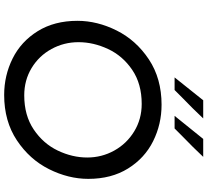

<svg xmlns="http://www.w3.org/2000/svg" viewBox="-56 -908 972 899"><g transform="rotate(90 429.5 -459.0)"><path d="M78 -336Q78 -429 123.5 -520Q169 -611 258.5 -670.5Q348 -730 471 -730Q562 -730 641.5 -690.5Q721 -651 769.5 -573Q818 -495 818 -387Q818 -294 772.5 -203Q727 -112 637.5 -52.5Q548 7 425 7Q334 7 254.5 -32.5Q175 -72 126.5 -150Q78 -228 78 -336ZM718 -382Q718 -450 685.5 -508.5Q653 -567 595.5 -602Q538 -637 467 -637Q373 -637 307.5 -592.5Q242 -548 210 -479.5Q178 -411 178 -341Q178 -273 210 -214.5Q242 -156 299 -121.5Q356 -87 427 -87Q521 -87 587 -131.5Q653 -176 685.5 -244Q718 -312 718 -382ZM435 -824 402 -791H343L450 -925H535Q492 -879 435 -824ZM615 -824 582 -791H523Q588 -872 631 -925H715Q672 -879 615 -824Z"/></g></svg>

Font: Josefin Sans
Style: Italic
Weight: 400
Italic angle: -7°
Designer: Santiago Orozco
Foundry: Typemade
Version: Version 2.000